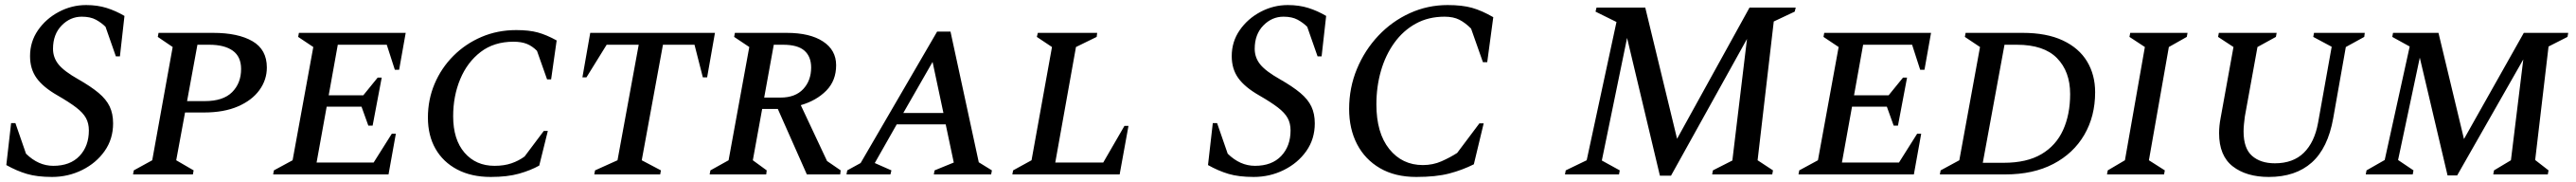

<svg xmlns="http://www.w3.org/2000/svg" viewBox="-20 -690 10202 720"><path d="M186 10Q127 10 86.5 -2Q46 -14 5 -37L24 -203H41L83 -82Q132 -34 191 -34Q258 -34 295 -73Q332 -112 332 -174Q332 -202 320.5 -223Q309 -244 281.5 -265Q254 -286 207 -313Q151 -345 125 -381Q99 -417 99 -468Q99 -525 130.5 -570.5Q162 -616 213 -643Q264 -670 321 -670Q366 -670 402.5 -658.5Q439 -647 473 -627L455 -467H439L398 -584Q382 -600 360 -612Q338 -624 304 -624Q258 -624 224 -589Q190 -554 190 -497Q190 -462 212 -435Q234 -408 289 -377Q340 -348 370.5 -322.5Q401 -297 414.5 -268.5Q428 -240 428 -202Q428 -140 394.5 -92.5Q361 -45 305.5 -17.5Q250 10 186 10Z M507 0 510 -16 583 -56 664 -504 605 -544 608 -560H824Q923 -560 980 -527Q1037 -494 1037 -423Q1037 -374 1007.5 -333.5Q978 -293 922.5 -269Q867 -245 788 -245H713L678 -56L747 -16L744 0ZM762 -513 721 -290H791Q864 -290 899.5 -325.5Q935 -361 935 -417Q935 -466 902 -489.5Q869 -513 809 -513Z M1062 0 1065 -16 1139 -56 1221 -504 1161 -544 1164 -560H1587L1561 -414H1544L1512 -513H1318L1282 -313H1419L1476 -383H1492L1456 -193H1439L1412 -268H1274L1234 -47H1460L1532 -161H1548L1519 0Z M1924 10Q1847 10 1791 -19.5Q1735 -49 1705 -101.5Q1675 -154 1675 -225Q1675 -296 1701.5 -358.5Q1728 -421 1776 -469Q1824 -517 1887.5 -544Q1951 -571 2025 -571Q2076 -571 2110.5 -561.5Q2145 -552 2185 -530L2163 -376H2147L2107 -489Q2088 -508 2066.5 -516.5Q2045 -525 2014 -525Q1937 -525 1884 -484.5Q1831 -444 1803 -377Q1775 -310 1775 -230Q1775 -138 1820 -86Q1865 -34 1939 -34Q1977 -34 2006 -44Q2035 -54 2058 -71L2134 -172H2150L2116 -35Q2082 -16 2036 -3Q1990 10 1924 10Z M2334 0 2337 -16 2426 -56 2510 -513H2383L2303 -384H2287L2318 -560H2812L2781 -384H2764L2731 -513H2606L2522 -56L2598 -16L2595 0Z M2791 0 2794 -16 2866 -56 2948 -504 2888 -544 2891 -560H3096Q3188 -560 3240 -526Q3292 -492 3292 -432Q3292 -371 3253 -331.5Q3214 -292 3152 -274L3256 -53L3310 -16L3308 0H3176L3061 -259H2999L2962 -56L3017 -16L3015 0ZM3082 -513H3045L3007 -304H3072Q3130 -304 3161.5 -337.5Q3193 -371 3193 -423Q3193 -466 3166.5 -489.5Q3140 -513 3082 -513Z M3333 0 3336 -16 3389 -45 3692 -565H3745L3857 -48L3909 -16L3906 0H3679L3682 -16L3758 -47L3726 -198H3532L3445 -45L3511 -16L3507 0ZM3558 -243H3717L3674 -445Z M3990 0 3993 -16 4066 -56 4147 -504 4087 -544 4091 -560H4326L4324 -544L4242 -504L4160 -47H4350L4434 -192H4450L4415 0Z M4946 10Q4887 10 4846.5 -2Q4806 -14 4765 -37L4784 -203H4801L4843 -82Q4892 -34 4951 -34Q5018 -34 5055 -73Q5092 -112 5092 -174Q5092 -202 5080.5 -223Q5069 -244 5041.5 -265Q5014 -286 4967 -313Q4911 -345 4885 -381Q4859 -417 4859 -468Q4859 -525 4890.5 -570.5Q4922 -616 4973 -643Q5024 -670 5081 -670Q5126 -670 5162.5 -658.5Q5199 -647 5233 -627L5215 -467H5199L5158 -584Q5142 -600 5120 -612Q5098 -624 5064 -624Q5018 -624 4984 -589Q4950 -554 4950 -497Q4950 -462 4972 -435Q4994 -408 5049 -377Q5100 -348 5130.5 -322.5Q5161 -297 5174.5 -268.5Q5188 -240 5188 -202Q5188 -140 5154.5 -92.5Q5121 -45 5065.5 -17.5Q5010 10 4946 10Z M5590 10Q5506 10 5446.5 -24.5Q5387 -59 5355.5 -119.5Q5324 -180 5324 -259Q5324 -343 5355 -417.5Q5386 -492 5440 -549Q5494 -606 5564.5 -638Q5635 -670 5714 -670Q5772 -670 5811 -659Q5850 -648 5895 -622L5871 -444H5854L5807 -577Q5784 -600 5760.5 -612Q5737 -624 5702 -624Q5638 -624 5588 -596.5Q5538 -569 5503 -520.5Q5468 -472 5450 -409.5Q5432 -347 5432 -277Q5432 -164 5483 -100.5Q5534 -37 5616 -37Q5656 -37 5690 -52Q5724 -67 5752 -85L5840 -202H5857L5818 -40Q5772 -17 5720 -3.5Q5668 10 5590 10Z M6179 0 6182 -16 6265 -56 6383 -603 6300 -644 6304 -660H6497L6623 -141L6910 -660H7093L7089 -644L7006 -605L6942 -56L7003 -16L7000 0H6762L6765 -16L6842 -55L6900 -536L6599 5H6555L6425 -540L6325 -55L6396 -16L6393 0Z M7104 0 7107 -16 7181 -56 7263 -504 7203 -544 7206 -560H7629L7603 -414H7586L7554 -513H7360L7324 -313H7461L7518 -383H7534L7498 -193H7481L7454 -268H7316L7276 -47H7502L7574 -161H7590L7561 0Z M7664 0 7667 -16 7741 -56 7823 -504 7763 -544 7766 -560H7992Q8087 -560 8151 -530Q8215 -500 8247 -447Q8279 -394 8279 -325Q8279 -230 8236 -156.5Q8193 -83 8113.5 -41.5Q8034 0 7923 0ZM7969 -513H7920L7834 -46H7917Q8008 -46 8066 -80Q8124 -114 8152 -175.5Q8180 -237 8180 -318Q8180 -407 8128 -460Q8076 -513 7969 -513Z M8326 0 8329 -16 8397 -56 8476 -504 8415 -544 8418 -560H8645L8642 -544L8571 -504L8492 -56L8555 -16L8552 0Z M8967 10Q8878 10 8824 -32Q8770 -74 8770 -163Q8770 -192 8776 -223L8827 -504L8766 -544L8769 -560H8998L8995 -544L8922 -504L8872 -229Q8870 -213 8868.5 -198.5Q8867 -184 8867 -170Q8867 -103 8900.5 -73.5Q8934 -44 8991 -44Q9063 -44 9105.5 -85.5Q9148 -127 9162 -204L9216 -505L9143 -544L9146 -560H9347L9345 -544L9272 -504L9222 -222Q9201 -104 9137 -47Q9073 10 8967 10Z M9351 0 9354 -16 9426 -57 9525 -506 9456 -544 9459 -560H9639L9740 -140L9977 -560H10153L10150 -544L10075 -506L10022 -57L10075 -16L10072 0H9856L9859 -16L9926 -56L9975 -455L9713 4H9675L9565 -462L9479 -57L9540 -16L9537 0Z"/></svg>

Font: Spectral SC Medium
Style: Italic
Weight: 500
Italic angle: -10°
Designer: Jean-Baptiste Levee
Foundry: Production Type
Version: Version 2.001